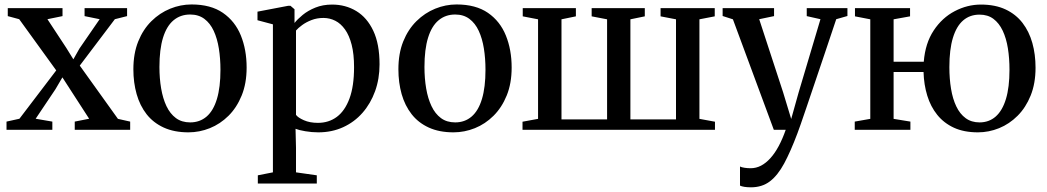

<svg xmlns="http://www.w3.org/2000/svg" viewBox="-20 -568 4579 840"><path d="M65 -48.5 226 -260 64 -484 14 -497.5V-532.5H253.5V-497.5L187.5 -484L270 -358.5L301 -308.5L327.5 -355.5L416 -484L350 -497.5V-532.5H536V-497.5L482.5 -484L329 -281L496 -48L549.5 -36V0H307V-36L370 -48.5L288.5 -174.5L253 -229.5L222.5 -177.5L136 -48.5L209 -36V0H8.5V-36Z M563.5 -265Q563.5 -334 584.8 -386.8Q606 -439.5 642.5 -475.5Q679 -511.5 724.5 -530Q770 -548.5 818 -548.5Q902 -548.5 955.2 -511.8Q1008.5 -475 1033.8 -412.5Q1059 -350 1059 -272.5Q1059 -203.5 1037.5 -150.5Q1016 -97.5 979.8 -61.5Q943.5 -25.5 898 -7.2Q852.5 11 804.5 11Q742 11 696.2 -10Q650.5 -31 621.2 -68.5Q592 -106 577.8 -156.2Q563.5 -206.5 563.5 -265ZM812 -32.5Q854 -32.5 883.8 -58Q913.5 -83.5 929 -134.8Q944.5 -186 944.5 -262.5Q944.5 -312 937.5 -355.8Q930.5 -399.5 915 -433Q899.5 -466.5 874 -485.5Q848.5 -504.5 812 -504.5Q769.5 -504.5 739.2 -479.2Q709 -454 693.2 -403Q677.5 -352 677.5 -275Q677.5 -225 685 -181Q692.5 -137 708.2 -103.8Q724 -70.5 749.5 -51.5Q775 -32.5 812 -32.5Z M1108 235V199L1174 186V-461.5L1106.5 -479.5V-517L1240 -542.5H1251L1268.5 -527.5V-467.5Q1281 -483.5 1304 -502.5Q1327 -521.5 1359.8 -534.8Q1392.5 -548 1433 -548Q1492 -548 1539 -519.5Q1586 -491 1613.2 -433.2Q1640.5 -375.5 1640.5 -286.5Q1640.5 -223 1621 -169Q1601.5 -115 1566 -74.5Q1530.5 -34 1481.2 -11.5Q1432 11 1372.5 11Q1344 11 1316 6.2Q1288 1.5 1273 -4.5L1275 78.5V186L1366 199V235ZM1371 -30.5Q1418.5 -30.5 1453.8 -56.8Q1489 -83 1509 -137Q1529 -191 1529 -274Q1529 -331.5 1518.5 -372.2Q1508 -413 1489.5 -439Q1471 -465 1446.8 -477.2Q1422.5 -489.5 1395 -489.5Q1366.5 -489.5 1342.8 -480.2Q1319 -471 1301.8 -458.2Q1284.5 -445.5 1275 -434.5V-65.5Q1283.5 -53.5 1309.5 -42Q1335.5 -30.5 1371 -30.5Z M1723 -265Q1723 -334 1744.2 -386.8Q1765.5 -439.5 1802 -475.5Q1838.5 -511.5 1884 -530Q1929.5 -548.5 1977.5 -548.5Q2061.5 -548.5 2114.8 -511.8Q2168 -475 2193.2 -412.5Q2218.5 -350 2218.5 -272.5Q2218.5 -203.5 2197 -150.5Q2175.5 -97.5 2139.2 -61.5Q2103 -25.5 2057.5 -7.2Q2012 11 1964 11Q1901.5 11 1855.8 -10Q1810 -31 1780.8 -68.5Q1751.5 -106 1737.2 -156.2Q1723 -206.5 1723 -265ZM1971.5 -32.5Q2013.5 -32.5 2043.2 -58Q2073 -83.5 2088.5 -134.8Q2104 -186 2104 -262.5Q2104 -312 2097 -355.8Q2090 -399.5 2074.5 -433Q2059 -466.5 2033.5 -485.5Q2008 -504.5 1971.5 -504.5Q1929 -504.5 1898.8 -479.2Q1868.5 -454 1852.8 -403Q1837 -352 1837 -275Q1837 -225 1844.5 -181Q1852 -137 1867.8 -103.8Q1883.5 -70.5 1909 -51.5Q1934.5 -32.5 1971.5 -32.5Z M2266 0V-35.5L2334 -48V-483.5L2267 -496.5V-532.5H2499.5V-496.5L2436.5 -483.5V-45.5H2636V-483.5L2568.5 -496.5V-532.5H2801V-496.5L2738 -483.5V-45.5H2937.5V-483.5L2870 -496.5V-532.5H3107V-496.5L3040 -483.5V-48L3108 -35.5V0Z M3265.5 251.5Q3249.5 251.5 3236.8 249.5Q3224 247.5 3217.5 244V160.5Q3224 164 3237.2 166Q3250.5 168 3264 168Q3288 168 3309.5 156.8Q3331 145.5 3350.5 124Q3370 102.5 3386.8 71.2Q3403.5 40 3417.5 0H3365.5L3186.5 -483.5L3141.5 -498V-532.5H3366.5V-497.5L3301.5 -484L3406 -164.5L3441.5 -47.5L3474 -163.5L3569.5 -484L3509.5 -497.5V-532.5H3687.5V-498L3638.5 -484Q3612.5 -406 3588.8 -335.8Q3565 -265.5 3544.8 -205.8Q3524.5 -146 3509 -100Q3493.5 -54 3483 -24.2Q3472.5 5.5 3468.5 16Q3439 94.5 3410.8 147Q3382.5 199.5 3348.2 225.5Q3314 251.5 3265.5 251.5Z M4258.5 11Q4197.5 11 4153.5 -9.2Q4109.5 -29.5 4080.5 -65.5Q4051.5 -101.5 4036.8 -149.5Q4022 -197.5 4020.5 -253H3889.5V-48L3963 -36V0H3719.5V-36L3787.5 -48V-483.5L3720.5 -496.5V-532.5H3961.5V-496.5L3889.5 -483.5V-298H4021.5Q4028 -379 4065 -434.8Q4102 -490.5 4157 -519.2Q4212 -548 4271.5 -548Q4334 -548 4379.2 -526.8Q4424.5 -505.5 4453.5 -467.8Q4482.5 -430 4496.5 -380Q4510.5 -330 4510.5 -272Q4510.5 -203 4489.2 -150.2Q4468 -97.5 4432 -61.5Q4396 -25.5 4351 -7.2Q4306 11 4258.5 11ZM4265.5 -32.5Q4307 -32.5 4336.2 -58.2Q4365.5 -84 4381 -135Q4396.5 -186 4396.5 -262.5Q4396.5 -313 4389.5 -356.8Q4382.5 -400.5 4366.8 -433.8Q4351 -467 4326.2 -485.5Q4301.5 -504 4265.5 -504Q4223.5 -504 4194 -478.8Q4164.5 -453.5 4149 -402.5Q4133.5 -351.5 4133.5 -274.5Q4133.5 -223.5 4140.8 -179.5Q4148 -135.5 4163.8 -102.5Q4179.5 -69.5 4204.8 -51Q4230 -32.5 4265.5 -32.5Z"/></svg>

Font: Merriweather 72pt
Style: Regular
Weight: 400
Version: Version 2.100